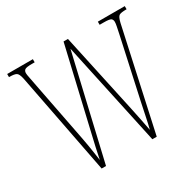

<svg xmlns="http://www.w3.org/2000/svg" viewBox="-154 -888 1085 1062"><g transform="rotate(-30 389.0 -357.0)"><path d="M80 -646Q73 -679 61 -686.5Q49 -694 17 -694H14V-714H178V-694H161Q124 -694 115 -687Q106 -680 106 -666Q106 -656 110 -638Q114 -620 119 -591L196 -195Q202 -164 205.5 -141.5Q209 -119 212.5 -97Q216 -75 220 -46Q228 -87 235.5 -119.5Q243 -152 252 -191L374 -714H402L511 -210Q521 -164 528.5 -126Q536 -88 543 -52Q551 -82 560 -127Q569 -172 578 -213L661 -593Q667 -622 670.5 -639Q674 -656 674 -666Q674 -680 665.5 -687Q657 -694 619 -694H593V-714H765V-694H762Q729 -694 717.5 -687Q706 -680 698 -645L557 0H529L387 -660L233 0H205Z"/></g></svg>

Font: Noto Serif Khmer ExtraCondensed Thin
Style: Regular
Weight: 100
Width: 2
Designer: Danh Hong and the Monotype Design Team
Foundry: Monotype Imaging Inc.
Version: Version 2.004; ttfautohint (v1.8.4.7-5d5b)